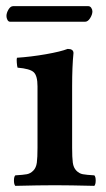

<svg xmlns="http://www.w3.org/2000/svg" viewBox="-20 -603 345 625"><path d="M214.8 -321.8V-122.1Q214.8 -89.8 217 -73.5Q219.2 -57.1 228.5 -47.6Q237.8 -38.1 249.5 -35.9Q261.2 -33.7 287.1 -32.2Q291.5 -27.8 291.5 -15.4Q291.5 -2.9 287.1 2Q205.1 0 159.2 0Q107.9 0 29.8 2Q25.4 -2.9 25.4 -15.4Q25.4 -27.8 29.8 -32.2Q55.7 -33.7 67.4 -35.9Q79.1 -38.1 88.4 -47.6Q97.7 -57.1 99.9 -73.5Q102.1 -89.8 102.1 -122.1V-321.8Q102.1 -356.4 89.8 -367.9Q77.6 -379.4 37.1 -382.8Q35.6 -387.7 34.7 -398.9Q33.7 -410.2 35.2 -415Q80.6 -418 129.4 -426.5Q178.2 -435.1 200.2 -443.8Q219.2 -443.8 219.2 -430.2Q214.8 -387.2 214.8 -321.8ZM256.8 -532.2H13.2Q7.3 -532.2 4.2 -538.3Q1 -544.4 1 -550.8Q1 -561 7.6 -572Q14.2 -583 22.9 -583H267.1Q273.4 -583 277.1 -577.4Q280.8 -571.8 280.8 -565.9Q280.8 -555.7 273.4 -543.9Q266.1 -532.2 256.8 -532.2Z"/></svg>

Font: Common Serif SemiBold
Style: Regular
Weight: 600
Designer: Philipp H. Poll, Khaled Hosny
Foundry: Stefan Peev, Context Ltd.
Version: Version 1.026